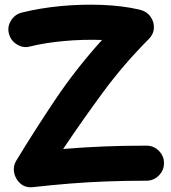

<svg xmlns="http://www.w3.org/2000/svg" viewBox="-20 -746 729 818"><path d="M18.1 -602.5Q10.3 -631.8 26.9 -658.4Q43.5 -685.1 72.8 -692.4Q151.4 -711.9 239.7 -720.2Q328.1 -728.5 414.6 -725.1Q501 -721.7 571.8 -705.6Q603.5 -698.7 620.1 -676.5Q636.7 -654.3 635.7 -627.4Q634.8 -600.6 613.8 -579.6Q505.4 -470.7 417.5 -351.1Q329.6 -231.4 249 -111.3Q339.4 -118.7 423.1 -122.1Q506.8 -125.5 604 -125.5Q634.8 -125.5 656.7 -103.5Q678.7 -81.5 678.7 -50.8Q678.7 -20.5 656.7 1.7Q634.8 23.9 604 23.9Q514.6 23.9 435.5 26.9Q356.4 29.8 279.8 35.9Q203.1 42 120.6 51.3Q88.4 54.7 67.1 36.1Q45.9 17.6 40.3 -10Q34.7 -37.6 49.3 -61.5Q127 -189.5 214.8 -320.6Q302.7 -451.7 414.6 -575.7Q335.4 -578.6 253.9 -571.3Q172.4 -564 107.9 -547.9Q79.1 -540 52.2 -556.6Q25.4 -573.2 18.1 -602.5Z"/></svg>

Font: Mikhak ExtraBold
Style: Regular
Weight: 800
Designer: Amin Abedi
Version: Version 3.3